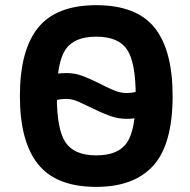

<svg xmlns="http://www.w3.org/2000/svg" viewBox="-20 -710 738 744"><path d="M353 14.2Q198.2 14.2 127.7 -73.5Q57.1 -161.1 57.1 -337.9Q57.1 -515.6 127.7 -602.8Q198.2 -689.9 353 -689.9Q508.8 -689.9 578.9 -602.8Q648.9 -515.6 648.9 -337.9Q648.9 -151.9 574.5 -68.8Q500 14.2 353 14.2ZM353 -107.9Q439 -107.9 472.4 -158Q505.9 -208 505.9 -337.9Q505.9 -467.8 472.4 -517.8Q439 -567.9 353 -567.9Q267.1 -567.9 233.6 -517.8Q200.2 -467.8 200.2 -337.9Q200.2 -208 234.1 -158Q268.1 -107.9 353 -107.9ZM471.7 -249.5Q436.5 -249.5 404.5 -261.5Q372.6 -273.4 343 -288.1Q313.5 -302.7 287.1 -314.7Q260.7 -326.7 237.8 -326.7Q192.9 -326.7 154.8 -304.7Q116.7 -282.7 84.5 -254.9V-366.7Q111.8 -389.6 136.2 -402.3Q160.6 -415 182.6 -420.9Q204.6 -426.8 239.7 -426.8Q271.5 -426.8 302.5 -414.8Q333.5 -402.8 362.1 -388.2Q390.6 -373.5 417.7 -361.6Q444.8 -349.6 469.7 -349.6Q508.8 -349.6 545.2 -368.2Q581.5 -386.7 621.6 -421.9V-313.5Q588.9 -287.6 552.7 -268.6Q516.6 -249.5 471.7 -249.5Z"/></svg>

Font: Cadman
Style: Bold
Weight: 700
Designer: Paul James MIller
Foundry: High-Logic / Made with FontCreator
Version: Version 2.114;March 28, 2021;FontCreator 13.0.0.2683 64-bit